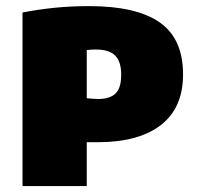

<svg xmlns="http://www.w3.org/2000/svg" viewBox="-20 -624 664 644"><path d="M55.5 0V-582Q106 -592 161.8 -597.8Q217.5 -603.5 279 -603.5Q437.5 -603.5 515.8 -548.8Q594 -494 594 -374.5Q594 -262 519.5 -204.5Q445 -147 308 -147Q298 -147 288.5 -147Q279 -147 271 -147V0ZM310 -292Q348 -292 367.2 -310Q386.5 -328 386.5 -374Q386.5 -417.5 366.2 -437.8Q346 -458 301 -458Q293.5 -458 285.5 -457.5Q277.5 -457 271 -456V-294.5Q281.5 -293.5 290.5 -292.8Q299.5 -292 310 -292Z"/></svg>

Font: Encode Sans SC Condensed Thin Black
Style: Regular
Weight: 900
Version: Version 3.002